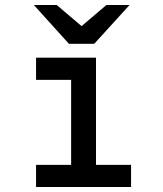

<svg xmlns="http://www.w3.org/2000/svg" viewBox="-20 -752 656 772"><path d="M507 -89V0H125V-89H266V-431H125V-520H366V-89ZM257 -576 116 -732H208L308 -647L408 -732H501L359 -576Z"/></svg>

Font: Overpass Mono Light
Style: Bold
Weight: 600
Monospace: yes
Designer: Delve Withrington, Dave Bailey
Foundry: Delve Fonts
Version: Version 1.000;DELV;Overpass